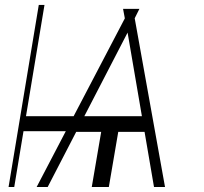

<svg xmlns="http://www.w3.org/2000/svg" viewBox="-20 -747 816 767"><path d="M595.2 0 557.5 -220.2H452.4L414.8 0H346.6L384.2 -220.2H284.4L170.5 0H126.4L242.9 -223H73.9L36.9 0H14.2L134.9 -727.3H157.7L83.8 -282.7H274.1L478.7 -673.7L471.6 -711.6H536.9L518.1 -674L639.2 0ZM316.8 -282.7H546.9L489.7 -616.8Z"/></svg>

Font: Inter UI Thin
Style: Italic
Weight: 100
Italic angle: -9.39999°
Designer: Rasmus Andersson
Foundry: rsms
Version: 3.2;8d6f07862